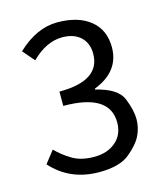

<svg xmlns="http://www.w3.org/2000/svg" viewBox="-102 -728 700 817"><g transform="rotate(-15 248.5 -319.0)"><path d="M423.8 -487.8Q423.8 -380.9 308.1 -335.9V-332Q404.3 -309.1 425 -256.1Q445.8 -203.1 445.8 -165.5Q445.8 -127.9 429.4 -94Q413.1 -60.1 369.1 -23.9Q325.2 12.2 235.8 12.2Q106.4 12.2 25.9 -78.1L67.9 -131.8Q96.7 -102.1 135.3 -79.1Q173.8 -56.2 231.4 -56.2Q289.1 -56.2 325.9 -87.6Q362.8 -119.1 362.8 -172.9Q362.8 -299.8 159.2 -299.8V-362.8Q339.8 -362.8 339.8 -481.9Q339.8 -528.8 310.3 -555.9Q280.8 -583 230 -583Q159.2 -583 94.2 -518.1L49.8 -569.8Q134.3 -649.9 226.1 -649.9Q317.9 -649.9 370.8 -607.2Q423.8 -564.5 423.8 -487.8Z"/></g></svg>

Font: SourceSansPro-Regular
Style: Regular
Weight: 400
Designer: Paul D. Hunt
Foundry: Adobe Systems Incorporated
Version: Version 1.050;PS Version 1.000;hotconv 1.0.70;makeotf.lib2.5